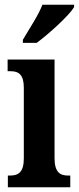

<svg xmlns="http://www.w3.org/2000/svg" viewBox="-20 -786 331 806"><path d="M76 -619V-606H134C188 -646 270 -721 291 -756V-766H158C141 -721 102 -664 76 -619ZM13 0H275V-49H266C232 -49 209 -63 209 -122V-536H12V-487H25C58 -487 80 -473 80 -418V-121C80 -63 57 -49 22 -49H13Z"/></svg>

Font: Noto Serif Bengali ExtraCondensed
Style: Regular
Weight: 400
Width: 2
Designer: Juan Bruce, Universal Thirst, Indian Type Foundry and the Monotype Design Team.
Foundry: Monotype Imaging Inc.
Version: Version 2.003